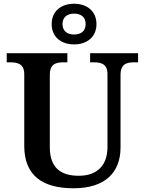

<svg xmlns="http://www.w3.org/2000/svg" viewBox="-20 -999 776 1029"><path d="M377 -761C444 -761 497 -799 497 -870C497 -941 444 -979 377 -979C310 -979 257 -941 257 -870C257 -799 310 -761 377 -761ZM377 -814C344 -814 315 -830 315 -870C315 -910 344 -926 377 -926C411 -926 439 -910 439 -870C439 -830 411 -814 377 -814ZM374 10C544 10 626 -75 626 -209V-597C626 -657 659 -665 701 -665H720V-714H463V-665H481C522 -665 556 -657 556 -601V-211C556 -113 501 -57 402 -57C309 -57 247 -97 247 -210V-597C247 -657 280 -665 322 -665H341V-714H16V-665H34C75 -665 110 -657 110 -601V-217C110 -54 213 10 374 10Z"/></svg>

Font: Noto Serif Sinhala SemiBold
Style: Regular
Weight: 600
Designer: Jelle Bosma - Monotype Design Team
Foundry: Monotype Imaging Inc.
Version: Version 2.007